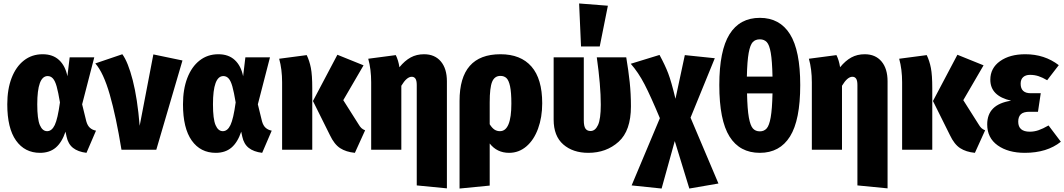

<svg xmlns="http://www.w3.org/2000/svg" viewBox="-20 -864 6142 1108"><path d="M369 -424 382 -533H524L454 -262L478 -164Q485 -139 499 -126.5Q513 -114 534 -110L479 18Q430 12 401.5 -10.5Q373 -33 364 -76L358 -104Q337 -42 301.5 -12Q266 18 211 18Q123 18 72.5 -53Q22 -124 22 -262Q22 -349 47 -414Q72 -479 118 -515Q164 -551 226 -551Q285 -551 321 -517.5Q357 -484 369 -424ZM195 -262Q195 -177 210 -142Q225 -107 252 -107Q279 -107 296 -142.5Q313 -178 326 -273Q316 -333 307 -365Q298 -397 285.5 -411Q273 -425 255 -425Q195 -425 195 -262Z M786 -138 865 -550 1033 -515 882 0H681Q650 -191 613.5 -318Q577 -445 530 -498L686 -551Q719 -506 746 -401Q773 -296 786 -138Z M1383 -424 1396 -533H1538L1468 -262L1492 -164Q1499 -139 1513 -126.5Q1527 -114 1548 -110L1493 18Q1444 12 1415.5 -10.5Q1387 -33 1378 -76L1372 -104Q1351 -42 1315.5 -12Q1280 18 1225 18Q1137 18 1086.5 -53Q1036 -124 1036 -262Q1036 -349 1061 -414Q1086 -479 1132 -515Q1178 -551 1240 -551Q1299 -551 1335 -517.5Q1371 -484 1383 -424ZM1209 -262Q1209 -177 1224 -142Q1239 -107 1266 -107Q1293 -107 1310 -142.5Q1327 -178 1340 -273Q1330 -333 1321 -365Q1312 -397 1299.5 -411Q1287 -425 1269 -425Q1209 -425 1209 -262Z M1961 -286 2049 -147Q2057 -133 2065.5 -125Q2074 -117 2087 -112L2028 18Q1977 13 1943 -9Q1909 -31 1884 -84L1786 -281L1927 -548L2078 -487ZM1782 -355V0H1608V-389Q1608 -464 1591 -525L1750 -546Q1766 -513 1774 -472Q1782 -431 1782 -355Z M2559 -395V223L2385 206V-373Q2385 -399 2377.5 -410Q2370 -421 2356 -421Q2327 -421 2296 -369V0H2122V-389Q2122 -465 2105 -525L2264 -546Q2279 -516 2285 -476Q2316 -514 2350 -532.5Q2384 -551 2427 -551Q2489 -551 2524 -509.5Q2559 -468 2559 -395Z M3109 -268Q3109 -187 3085 -121.5Q3061 -56 3017.5 -19Q2974 18 2918 18Q2848 18 2806 -36V207L2632 224V-282Q2632 -551 2868 -551Q2985 -551 3047 -480Q3109 -409 3109 -268ZM2931 -266Q2931 -331 2923.5 -366Q2916 -401 2902.5 -413.5Q2889 -426 2868 -426Q2834 -426 2820 -392Q2806 -358 2806 -273V-147Q2819 -126 2833 -116.5Q2847 -107 2865 -107Q2931 -107 2931 -266Z M3621 -250Q3621 -110 3550 -46Q3479 18 3375 18Q3286 18 3230.5 -30.5Q3175 -79 3175 -174V-533H3349V-170Q3349 -136 3358.5 -122Q3368 -108 3388 -108Q3415 -108 3431 -142.5Q3447 -177 3447 -260Q3447 -370 3424 -533H3594Q3607 -455 3614 -389Q3621 -323 3621 -250ZM3322 -844 3488 -831 3441 -596H3333Z M4126 195 3958 224 3874 -50 3798 224 3625 206 3788 -182Q3735 -309 3699.5 -377.5Q3664 -446 3620 -496L3786 -547Q3818 -488 3836 -441Q3854 -394 3878 -294L3932 -546L4105 -528L3965 -185Z M4598 -373Q4598 -171 4539 -76.5Q4480 18 4365 18Q4249 18 4190 -76Q4131 -170 4131 -373Q4131 -572 4190 -666.5Q4249 -761 4365 -761Q4480 -761 4539 -666.5Q4598 -572 4598 -373ZM4290 -422H4438Q4436 -513 4428 -559Q4420 -605 4405 -621Q4390 -637 4365 -637Q4339 -637 4324 -621Q4309 -605 4300.5 -558.5Q4292 -512 4290 -422ZM4438 -325H4291Q4293 -233 4301.5 -186Q4310 -139 4325 -122.5Q4340 -106 4365 -106Q4389 -106 4404 -122.5Q4419 -139 4427.5 -186.5Q4436 -234 4438 -325Z M5102 -395V223L4928 206V-373Q4928 -399 4920.5 -410Q4913 -421 4899 -421Q4870 -421 4839 -369V0H4665V-389Q4665 -465 4648 -525L4807 -546Q4822 -516 4828 -476Q4859 -514 4893 -532.5Q4927 -551 4970 -551Q5032 -551 5067 -509.5Q5102 -468 5102 -395Z M5539 -286 5627 -147Q5635 -133 5643.5 -125Q5652 -117 5665 -112L5606 18Q5555 13 5521 -9Q5487 -31 5462 -84L5364 -281L5505 -548L5656 -487ZM5360 -355V0H5186V-389Q5186 -464 5169 -525L5328 -546Q5344 -513 5352 -472Q5360 -431 5360 -355Z M6090 -488 6023 -401Q5996 -417 5973 -424.5Q5950 -432 5924 -432Q5899 -432 5884.5 -419Q5870 -406 5870 -381Q5870 -326 5928 -326H5986L5970 -219H5921Q5886 -219 5871 -204.5Q5856 -190 5856 -162Q5856 -104 5923 -104Q5948 -104 5973 -112.5Q5998 -121 6031 -140L6102 -46Q6022 18 5894 18Q5798 18 5737.5 -25Q5677 -68 5677 -146Q5677 -204 5711 -238Q5745 -272 5815 -283Q5695 -310 5695 -404Q5695 -471 5751 -511Q5807 -551 5897 -551Q6008 -551 6090 -488Z"/></svg>

Font: Fira Sans Condensed ExtraBold
Style: Regular
Weight: 800
Width: 3
Designer: Carrois Corporate & Edenspiekermann AG
Foundry: Carrois Corporate GbR & Edenspiekermann AG
Version: Version 4.203